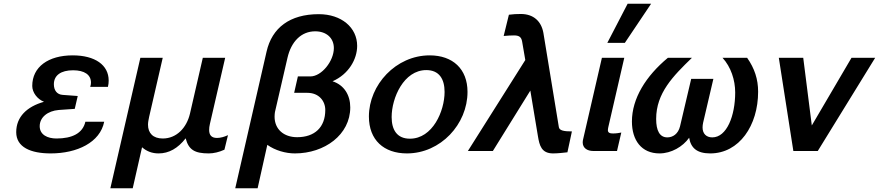

<svg xmlns="http://www.w3.org/2000/svg" viewBox="-20 -810 4715 1030"><path d="M153 -349C153 -314 180 -278 216 -264C124 -238 67 -183 67 -101C67 -20 145 13 252 13C394 13 517 -46 539 -157H438C424 -95 367 -67 283 -67C235 -67 193 -87 193 -133C193 -181 236 -215 295 -220L381 -226L397 -295L316 -301C286 -303 269 -325 269 -358C269 -406 307 -433 372 -433C433 -433 468 -409 468 -367C468 -359 467 -354 464 -344H559C562 -356 563 -368 563 -378C563 -461 490 -513 370 -513C239 -513 153 -451 153 -349Z M572 200H692L742 -20C767 2 796 13 831 13C886 13 934 -14 976 -68C992 -6 1025 13 1100 13C1126 13 1156 6 1184 -7L1203 -85C1184 -76 1163 -70 1144 -70C1113 -70 1102 -87 1102 -113C1102 -122 1103 -133 1106 -145L1188 -500H1068L999 -200C981 -124 927 -67 853 -67C801 -67 774 -96 774 -141C774 -154 777 -168 780 -183L853 -500H733Z M1690 -734C1535 -734 1439 -661 1410 -533L1242 200H1362L1414 -33C1456 -3 1512 13 1562 13C1721 13 1859 -87 1859 -234C1859 -300 1826 -354 1764 -374C1851 -412 1896 -493 1896 -564C1896 -662 1812 -734 1690 -734ZM1671 -642C1730 -642 1771 -607 1771 -552C1771 -482 1705 -400 1645 -400H1578L1558 -312H1629C1691 -312 1725 -268 1725 -220C1725 -127 1668 -74 1574 -74C1502 -74 1453 -117 1453 -184C1453 -194 1454 -203 1455 -209L1522 -499C1542 -587 1596 -642 1671 -642Z M1959 -185C1959 -59 2039 13 2163 13C2344 13 2488 -144 2488 -317C2488 -440 2409 -513 2285 -513C2104 -513 1959 -355 1959 -185ZM2081 -182C2081 -285 2146 -434 2267 -434C2336 -434 2365 -386 2365 -317C2365 -214 2301 -66 2179 -66C2110 -66 2081 -113 2081 -182Z M2866 -78C2874 -31 2884 13 2947 13C2974 13 3005 9 3024 7L3048 -105C3004 -105 2981 -110 2978 -128L2895 -634C2884 -695 2843 -735 2774 -735C2749 -735 2735 -734 2710 -731L2682 -617C2696 -619 2728 -620 2738 -620C2766 -620 2777 -610 2781 -587L2798 -488L2490 0H2624L2825 -324Z M3473 -790H3347L3238 -580H3332ZM3108 -62C3107 -58 3106 -52 3106 -46C3106 -16 3130 0 3163 0H3290L3313 -99C3305 -97 3285 -94 3269 -94C3253 -94 3241 -97 3241 -112C3241 -117 3243 -127 3244 -131L3329 -500H3209Z M3370 -158C3370 -58 3421 13 3518 13C3581 13 3643 -23 3677 -71C3686 -17 3718 13 3790 13C3946 13 4047 -137 4047 -318C4047 -385 4028 -443 3988 -500H3856C3901 -451 3924 -381 3924 -314C3924 -189 3879 -73 3801 -73C3769 -73 3749 -93 3749 -126C3749 -134 3750 -143 3752 -152L3807 -387H3688L3628 -132C3618 -91 3589 -73 3560 -73C3519 -73 3500 -109 3500 -172C3500 -311 3591 -402 3692 -500H3563C3445 -402 3370 -282 3370 -158Z M4675 -500H4548L4335 -137L4289 -500H4158L4236 0H4367Z"/></svg>

Font: Perun SemiBold Italic
Style: Regular
Weight: 400
Italic angle: -12°
Foundry: Copyright (c) Stefan Peev, Context Ltd, 2016
Version: Version 1.026